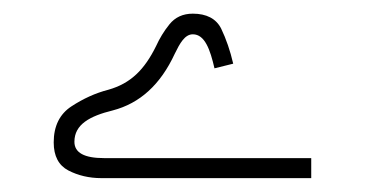

<svg xmlns="http://www.w3.org/2000/svg" viewBox="-20 -352 539 281"><path d="M132.3 -120.6C103.5 -120.6 88.9 -128.4 88.9 -144.5C88.9 -169.9 111.3 -182.1 145 -190.4C184.6 -200.7 214.8 -228 235.8 -273.4C243.2 -288.6 250.5 -301.8 262.2 -301.8C279.8 -301.8 287.6 -279.3 293.9 -252L321.3 -258.8C316.9 -277.8 311 -294.9 303.7 -310.1C296.4 -324.7 282.2 -332 262.2 -332C247.6 -332 236.3 -326.7 228 -316.4C219.7 -306.2 213.4 -295.4 208.5 -284.7C191.4 -250 171.4 -230 138.7 -220.7C119.6 -215.8 101.6 -207.5 84.5 -196.3C67.4 -185.1 58.6 -167.5 58.6 -143.6C58.6 -123.5 65.9 -109.9 80.1 -102.5C94.2 -95.2 110.4 -91.3 128.4 -91.3H435.5V-120.6Z"/></svg>

Font: Estedad ExtraLight
Style: Regular
Weight: 200
Designer: Amin Abedi
Version: Version 7.3